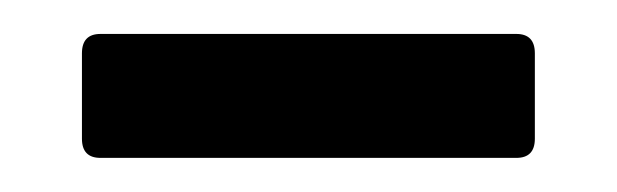

<svg xmlns="http://www.w3.org/2000/svg" viewBox="-20 -680 360 112"><path d="M27.8 -599.1V-648.9Q27.8 -660.2 38.6 -660.2H281.2Q292 -660.2 292 -648.9V-599.1Q292 -587.9 281.2 -587.9H38.6Q27.8 -587.9 27.8 -599.1Z"/></svg>

Font: UnifrakturMaguntia
Style: Book
Weight: 400
Designer: j. 'mach' wust, Gerrit Ansmann, Georg Duffner, based on a font by Peter Wiegel, original typeface by Carl Albert Fahrenw
Version: Version 2017-03-19